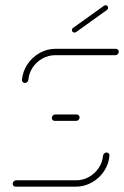

<svg xmlns="http://www.w3.org/2000/svg" viewBox="-20 -702 467 722"><path d="M380.7 -128.5Q385.6 -128.5 388.9 -125Q392.2 -121.5 391.5 -116.3Q388.9 -84.4 370.9 -57.8Q353 -31.1 324.8 -15.6Q296.7 0 265.2 0H38.9Q34.1 0 30.9 -3Q27.8 -5.9 27.8 -10.7Q27.8 -16.3 31.7 -20.2Q35.6 -24.1 40.7 -24.1H267Q292.2 -24.1 314.4 -36.5Q336.7 -48.9 350.9 -70Q365.2 -91.1 367.4 -116.3Q368.1 -121.5 372 -125Q375.9 -128.5 380.7 -128.5ZM279.3 -260.4Q279.3 -255.2 275.4 -251.3Q271.5 -247.4 266.3 -247.4H185.9Q181.1 -247.4 178 -250.6Q174.8 -253.7 174.8 -258.5Q174.8 -263.7 178.7 -267.6Q182.6 -271.5 187.8 -271.5H268.1Q273 -271.5 276.1 -268.3Q279.3 -265.2 279.3 -260.4ZM73.7 -390Q68.9 -390 65.6 -393.5Q62.2 -397 62.6 -402.2Q65.6 -434.1 83.5 -460.7Q101.5 -487.4 129.4 -503Q157.4 -518.5 188.9 -518.5H415.6Q420 -518.5 423.3 -515.4Q426.7 -512.2 426.7 -507.8Q426.7 -502.2 422.8 -498.3Q418.9 -494.4 413.7 -494.4H187Q161.9 -494.4 139.6 -482Q117.4 -469.6 103.1 -448.5Q88.9 -427.4 86.7 -402.2Q86.3 -397.4 82.6 -393.7Q78.9 -390 73.7 -390ZM259.6 -579.6Q255.9 -579.6 253.1 -582.4Q250.4 -585.2 250.4 -588.9Q250.4 -594.4 255.2 -597.4L371.1 -680.4Q373.3 -682.2 377.4 -682.2Q381.5 -682.2 383.9 -679.8Q386.3 -677.4 386.3 -673.3Q386.3 -667.8 381.9 -664.4L266.3 -581.5Q263.7 -579.6 259.6 -579.6Z"/></svg>

Font: 26F Galaxy Sans Thin
Style: Italic
Weight: 100
Italic angle: -4.99998°
Designer: C₂₉H₂₅N₃O₅
Version: Version 1.200